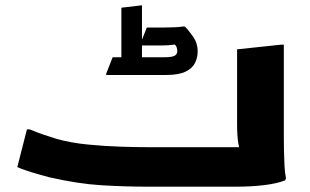

<svg xmlns="http://www.w3.org/2000/svg" viewBox="-20 -703 1168 723"><path d="M81.4 -215.8H92.2Q103.2 -210.8 122.9 -203.5Q142.5 -196.1 162.2 -190.1Q181.8 -184.1 192.8 -180.1Q245.8 -165.1 310.3 -158.8Q374.8 -152.4 436.3 -150.6Q497.8 -148.7 540.8 -148.7H952.4L893.9 -122.1Q882.2 -134 877.5 -162.7Q872.8 -191.3 872.8 -232.8V-517.2L1038 -534.8H1048.8V-186Q1048.8 -166 1049.3 -136.5Q1049.8 -107 1051.3 -78.5Q1052.8 -50 1056.8 -32L1054 -24Q1024 -12 975.9 -6Q927.8 0 864.8 0H540.8Q450.8 0 362.2 -5.4Q273.5 -10.7 164.5 -35.7Q145.5 -40.7 122.6 -47.3Q99.7 -53.8 79 -60.9Q58.2 -67.9 45.2 -73.9ZM514.6 -458.4 500 -487.4H598.1Q626.3 -487.4 636.9 -492.8Q647.6 -498.1 647.6 -511Q647.6 -517.1 645.3 -524.4Q643.1 -531.6 637.5 -535.1Q625.4 -533.4 613.4 -532.6Q601.5 -531.7 585.4 -531.7H505.9L532.9 -599.4H599.4Q619.2 -599.4 637.7 -600.3Q656.3 -601.1 668 -603.1H676Q691.3 -588 707.9 -563.9Q724.4 -539.7 724.4 -510.1Q724.4 -486.6 714.4 -466.1Q704.5 -445.6 678.6 -433.2Q652.8 -420.7 606.6 -420.7H379.7V-424.8L404.1 -487.4H452L437.1 -458.4V-674L514.6 -683.1Z"/></svg>

Font: Kufam
Style: Regular
Weight: 400
Designer: Wael Morcos, Artur Schmal
Foundry: Original Type
Version: Version 1.301; ttfautohint (v1.8.3)